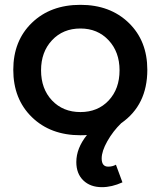

<svg xmlns="http://www.w3.org/2000/svg" viewBox="-20 -556 665 795"><path d="M482 -46Q448 -13 424.5 28.5Q401 70 401 100Q401 134 428 134Q446 134 460 126L487 199Q443 219 402 219Q354 219 325 191Q296 163 296 115Q296 58 340 3Q331 4 313 4Q189 4 112 -71Q35 -146 35 -267Q35 -387 112 -461.5Q189 -536 313 -536Q436 -536 513 -461.5Q590 -387 590 -267Q590 -121 482 -46ZM150 -265Q150 -188 195.5 -140Q241 -92 313 -92Q385 -92 430 -140Q475 -188 475 -265Q475 -341 429.5 -389.5Q384 -438 313 -438Q241 -438 195.5 -389.5Q150 -341 150 -265Z"/></svg>

Font: Montserrat-Arabic
Style: Regular
Weight: 400
Designer: Mohamed Gaber
Foundry: Kief Type Foundry
Version: Version 5.008;PS 005.008;hotconv 1.0.88;makeotf.lib2.5.64775